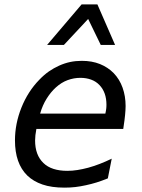

<svg xmlns="http://www.w3.org/2000/svg" viewBox="-20 -837 642 871"><path d="M350.1 -816.9H421.9L502 -633.3H437L379.9 -751L270 -633.3H193.8ZM272.5 14.2Q213.9 14.2 172.6 0Q131.3 -14.2 104 -40.5Q47.9 -95.2 47.9 -200.2Q47.9 -275.4 77.1 -348.6Q106.4 -421.9 158.2 -475.1Q180.2 -498 202.1 -513.2Q224.1 -528.3 248 -539.1Q272.9 -550.3 298.1 -555.7Q323.2 -561 351.1 -561Q397.5 -561 433.6 -546.4Q469.7 -531.7 495.6 -505.4Q522.5 -477.5 536.1 -439.2Q549.8 -400.9 549.8 -356Q549.8 -345.7 549.1 -336.4Q548.3 -327.1 547.4 -314.9Q546.4 -307.1 544.7 -291.3Q543 -275.4 539.1 -252H145Q142.1 -237.3 140.6 -223.6Q139.2 -210.9 139.2 -199.7Q139.2 -133.8 176.8 -97.7Q195.3 -79.6 222.7 -70.8Q250 -62 285.2 -62Q308.1 -62 331.3 -65.7Q354.5 -69.3 380.4 -76.2Q431.6 -90.3 486.8 -117.2L469.2 -27.8Q441.4 -16.6 418 -9.3Q394.5 -2 369.1 3.4Q344.7 8.8 321.8 11.5Q298.8 14.2 272.5 14.2ZM458 -321.8Q459.5 -328.6 460.4 -334Q461.4 -339.4 461.9 -343.8Q462.4 -347.7 462.6 -351.8Q462.9 -356 462.9 -361.8Q462.9 -418 431.2 -451.2Q415.5 -467.8 393.3 -475.8Q371.1 -483.9 344.7 -483.9Q315.4 -483.9 287.1 -473.6Q258.8 -463.4 232.9 -439.9Q210.4 -419.4 191.7 -389.6Q172.9 -359.9 162.1 -321.8Z"/></svg>

Font: Hack
Style: Italic
Weight: 400
Italic angle: -11°
Monospace: yes
Designer: Christopher Simpkins
Foundry: Christopher Simpkins
Version: Version 2.019; ttfautohint (v1.4.1) -l 4 -r 80 -G 350 -x 0 -